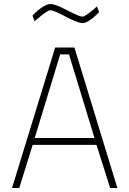

<svg xmlns="http://www.w3.org/2000/svg" viewBox="-20 -937 644 957"><path d="M40 0 255 -700H351L565 0H529L461 -215H143L76 0ZM280 -666 153 -249H451L324 -666ZM463 -905 474 -877Q422 -822 391 -822Q368 -822 307.5 -854Q247 -886 232 -886Q223 -886 203 -872Q183 -858 168 -844L152 -831L142 -860Q199 -917 232 -917Q255 -917 315.5 -885.5Q376 -854 391 -854Q399 -854 417 -867Q435 -880 449 -892Z"/></svg>

Font: TitilliumMaps29L
Style: 1 wt
Weight: 100
Designer: Campivisivi
Foundry: Accademia di Belle Arti di Urbino and students of MA course of Visual design
Version: Version 001.001